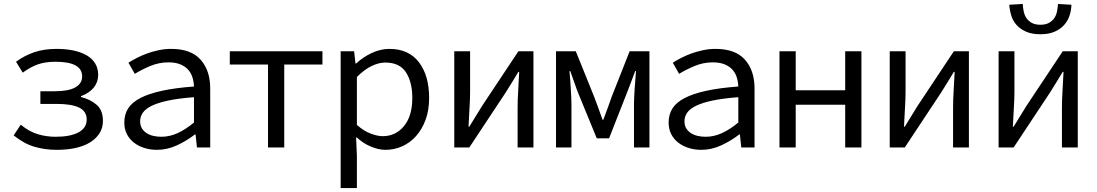

<svg xmlns="http://www.w3.org/2000/svg" viewBox="-20 -745 5540 970"><path d="M49 -61Q101 -19 154 -3.5Q207 12 267 12Q319 12 362 2.5Q405 -7 435.5 -26Q466 -45 483 -72Q500 -99 500 -134Q500 -187 469.5 -214.5Q439 -242 389 -255V-259Q433 -276 454.5 -303.5Q476 -331 476 -367Q476 -400 460.5 -425Q445 -450 417 -466Q389 -482 350.5 -490Q312 -498 266 -498Q202 -498 152.5 -481Q103 -464 61 -433L95 -378Q133 -406 170.5 -419.5Q208 -433 261 -433Q395 -433 395 -359Q395 -323 360.5 -303.5Q326 -284 256 -284H184V-220H268Q341 -220 379.5 -201.5Q418 -183 418 -141Q418 -99 377 -76.5Q336 -54 260 -54Q215 -54 171 -67Q127 -80 85 -115Z M975 0H1042V-298Q1042 -389 993.5 -443.5Q945 -498 845 -498Q813 -498 782 -491.5Q751 -485 723.5 -475Q696 -465 671.5 -452.5Q647 -440 629 -428L661 -372Q695 -393 739 -411.5Q783 -430 831 -430Q866 -430 890.5 -420Q915 -410 930 -393.5Q945 -377 952 -355Q959 -333 960 -308Q866 -301 799 -286.5Q732 -272 689.5 -250Q647 -228 627.5 -197.5Q608 -167 608 -126Q608 -93 621 -67.5Q634 -42 656.5 -24.5Q679 -7 709 2.5Q739 12 773 12Q825 12 874.5 -11Q924 -34 965 -66H968ZM960 -126Q918 -91 877.5 -72.5Q837 -54 795 -54Q774 -54 754.5 -58.5Q735 -63 720.5 -72.5Q706 -82 697 -96.5Q688 -111 688 -132Q688 -156 701.5 -175.5Q715 -195 746.5 -210.5Q778 -226 830 -237Q882 -248 960 -254Z M1416 0V-419H1609V-486H1141V-419H1334V0Z M1783 205V41L1779 -51H1782Q1814 -21 1853.5 -4.5Q1893 12 1927 12Q1971 12 2011 -5.5Q2051 -23 2081.5 -57Q2112 -91 2130 -139.5Q2148 -188 2148 -250Q2148 -363 2096.5 -430.5Q2045 -498 1947 -498Q1902 -498 1857.5 -477Q1813 -456 1779 -424H1776L1769 -486H1701V205ZM1783 -356Q1821 -394 1857.5 -411.5Q1894 -429 1926 -429Q1999 -429 2031 -379.5Q2063 -330 2063 -250Q2063 -159 2021 -108Q1979 -57 1913 -57Q1888 -57 1853 -70Q1818 -83 1783 -114Z M2351 0 2535 -278Q2549 -300 2567 -329.5Q2585 -359 2599 -382H2603Q2601 -334 2598 -287.5Q2595 -241 2595 -202V0H2675V-486H2599L2415 -209Q2401 -186 2383 -157Q2365 -128 2351 -105H2347Q2349 -152 2352 -198.5Q2355 -245 2355 -284V-486H2275V0Z M2867 0V-218Q2867 -234 2866 -255.5Q2865 -277 2863.5 -299.5Q2862 -322 2860.5 -344.5Q2859 -367 2857 -386H2861Q2872 -357 2882 -327Q2892 -297 2903 -270L2995 -46H3057L3145 -270Q3156 -297 3167 -327Q3178 -357 3189 -386H3193Q3192 -367 3190 -344.5Q3188 -322 3186.5 -299.5Q3185 -277 3184 -255.5Q3183 -234 3183 -218V0H3261V-486H3161L3071 -258Q3061 -228 3050 -199Q3039 -170 3028 -140H3024Q3014 -170 3003 -199Q2992 -228 2981 -258L2889 -486H2789V0Z M3725 0H3792V-298Q3792 -389 3743.5 -443.5Q3695 -498 3595 -498Q3563 -498 3532 -491.5Q3501 -485 3473.5 -475Q3446 -465 3421.5 -452.5Q3397 -440 3379 -428L3411 -372Q3445 -393 3489 -411.5Q3533 -430 3581 -430Q3616 -430 3640.5 -420Q3665 -410 3680 -393.5Q3695 -377 3702 -355Q3709 -333 3710 -308Q3616 -301 3549 -286.5Q3482 -272 3439.5 -250Q3397 -228 3377.5 -197.5Q3358 -167 3358 -126Q3358 -93 3371 -67.5Q3384 -42 3406.5 -24.5Q3429 -7 3459 2.5Q3489 12 3523 12Q3575 12 3624.5 -11Q3674 -34 3715 -66H3718ZM3710 -126Q3668 -91 3627.5 -72.5Q3587 -54 3545 -54Q3524 -54 3504.5 -58.5Q3485 -63 3470.5 -72.5Q3456 -82 3447 -96.5Q3438 -111 3438 -132Q3438 -156 3451.5 -175.5Q3465 -195 3496.5 -210.5Q3528 -226 3580 -237Q3632 -248 3710 -254Z M4000 0V-216H4250V0H4332V-486H4250V-289H4000V-486H3918V0Z M4551 0 4735 -278Q4749 -300 4767 -329.5Q4785 -359 4799 -382H4803Q4801 -334 4798 -287.5Q4795 -241 4795 -202V0H4875V-486H4799L4615 -209Q4601 -186 4583 -157Q4565 -128 4551 -105H4547Q4549 -152 4552 -198.5Q4555 -245 4555 -284V-486H4475V0Z M5101 0 5285 -278Q5299 -300 5317 -329.5Q5335 -359 5349 -382H5353Q5351 -334 5348 -287.5Q5345 -241 5345 -202V0H5425V-486H5349L5165 -209Q5151 -186 5133 -157Q5115 -128 5101 -105H5097Q5099 -152 5102 -198.5Q5105 -245 5105 -284V-486H5025V0ZM5079 -721Q5081 -692 5089.5 -665Q5098 -638 5117 -617.5Q5136 -597 5165 -584.5Q5194 -572 5236 -572Q5278 -572 5307 -584.5Q5336 -597 5355 -617.5Q5374 -638 5383 -665Q5392 -692 5393 -721L5325 -725Q5324 -704 5319.5 -684.5Q5315 -665 5304.5 -651Q5294 -637 5277.5 -628.5Q5261 -620 5236 -620Q5211 -620 5194.5 -628.5Q5178 -637 5167.5 -651Q5157 -665 5152.5 -684.5Q5148 -704 5147 -725Z"/></svg>

Font: Codetta
Style: Regular
Weight: 400
Italic angle: -11°
Designer: Ulrich Proeller
Foundry: PROSA GmbH
Version: Version 2.00;September 29, 2018;FontCreator 11.5.0.2427 64-b